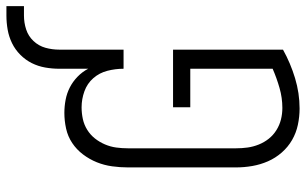

<svg xmlns="http://www.w3.org/2000/svg" viewBox="-202 -766 976 613"><g transform="rotate(-90 286.5 -460.0)"><path d="M246 8Q220 8 194 2.5Q168 -3 145.5 -16Q123 -29 105.5 -49Q88 -69 77.5 -93Q67 -117 62.5 -143Q58 -169 58 -195V-540Q58 -565 61.5 -590.5Q65 -616 74.5 -639.5Q84 -663 99.5 -683.5Q115 -704 136 -718Q157 -732 182 -737.5Q207 -743 232 -743Q253 -743 274 -739Q295 -735 313.5 -725.5Q332 -716 347.5 -701Q363 -686 373 -667V-759Q373 -782 377 -804.5Q381 -827 391 -847Q401 -867 417.5 -883.5Q434 -900 454.5 -910Q475 -920 497.5 -924Q520 -928 543 -928H573V-872H543Q520 -872 498.5 -865Q477 -858 461.5 -841.5Q446 -825 440 -803.5Q434 -782 434 -759V-554H373Q373 -580 366.5 -605.5Q360 -631 343 -650.5Q326 -670 301 -679Q276 -688 250 -688Q231 -688 212.5 -684Q194 -680 178 -670Q162 -660 150.5 -645.5Q139 -631 131.5 -613.5Q124 -596 121.5 -577.5Q119 -559 119 -540V-195Q119 -176 121.5 -158Q124 -140 131 -122.5Q138 -105 149.5 -90.5Q161 -76 177 -66Q193 -56 211 -51.5Q229 -47 248 -47Q280 -47 311.5 -56Q343 -65 373 -78V-341H250V-396H434V-45Q391 -21 343 -6.5Q295 8 246 8Z"/></g></svg>

Font: Iosevka SS04 Light
Style: Regular
Weight: 300
Monospace: yes
Designer: Belleve Invis
Foundry: Belleve Invis
Version: Version 19.0.0; ttfautohint (v1.8.4)